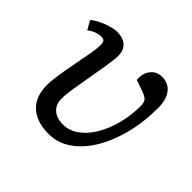

<svg xmlns="http://www.w3.org/2000/svg" viewBox="-133 -693 868 868"><g transform="rotate(45 301.0 -259.0)"><path d="M272 14Q193 14 151 -25Q109 -64 109 -137Q109 -164 115.5 -206.5Q122 -249 131 -294.5Q140 -340 146.5 -378Q153 -416 153 -434Q153 -452 148 -459Q143 -466 129 -466Q96 -466 63 -441L39 -483Q54 -496 76.5 -507Q99 -518 122.5 -525Q146 -532 164 -532Q202 -532 223 -513Q244 -494 244 -459Q244 -436 237 -393Q230 -350 221.5 -301.5Q213 -253 206 -209.5Q199 -166 199 -142Q199 -104 222 -83Q245 -62 286 -62Q325 -62 359.5 -86Q394 -110 420 -153Q446 -196 461 -252Q476 -308 476 -371Q476 -394 466 -404.5Q456 -415 423 -426L380 -441Q376 -480 396.5 -506Q417 -532 451 -532Q492 -532 515 -502.5Q538 -473 538 -420Q538 -328 517.5 -249Q497 -170 461 -111Q425 -52 376.5 -19Q328 14 272 14Z"/></g></svg>

Font: Literata 7pt
Style: Italic
Weight: 400
Italic angle: -2°
Designer: Latin by Veronika Burian and Jose Scaglione. Greek by Irene Vlachou. Cyrillic by Vera Evstafieva
Foundry: TypeTogether
Version: Version 3.002